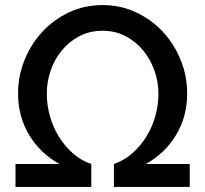

<svg xmlns="http://www.w3.org/2000/svg" viewBox="-20 -735 807 755"><path d="M41 -90H214Q138 -132 94.5 -204.5Q51 -277 51 -367Q51 -436 76.5 -499Q102 -562 146.5 -610Q191 -658 251.5 -686.5Q312 -715 383 -715Q454 -715 515 -686.5Q576 -658 620.5 -610Q665 -562 690.5 -499Q716 -436 716 -367Q716 -277 672.5 -204.5Q629 -132 553 -90H726V0H428V-90Q468 -104 500.5 -132.5Q533 -161 556 -198.5Q579 -236 591 -279.5Q603 -323 603 -367Q603 -413 587.5 -457Q572 -501 543.5 -536Q515 -571 474.5 -592.5Q434 -614 383 -614Q332 -614 291.5 -592.5Q251 -571 222.5 -536Q194 -501 179 -457Q164 -413 164 -367Q164 -323 176 -279.5Q188 -236 211 -198.5Q234 -161 266 -132.5Q298 -104 339 -90V0H41Z"/></svg>

Font: Oxford Sans SemiBold
Style: Regular
Weight: 600
Designer: Matt McInerney, Pablo Impallari, Rodrigo Fuenzalida
Foundry: Matt McInerney, Pablo Impallari, Rodrigo Fuenzalida
Version: Version 3.000g; ttfautohint (v1.5) -l 8 -r 28 -G 28 -x 14 -D